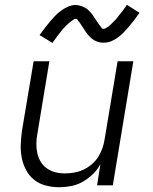

<svg xmlns="http://www.w3.org/2000/svg" viewBox="-20 -777 640 805"><path d="M229 8Q200 8 172.5 1Q145 -6 124 -22.5Q103 -39 90 -63Q77 -87 71.5 -114Q66 -141 67 -170Q68 -199 72 -228L121 -520H187L137 -218Q133 -198 132.5 -177Q132 -156 136 -136.5Q140 -117 150 -100Q160 -83 176 -71.5Q192 -60 211.5 -55Q231 -50 252 -50Q272 -50 291.5 -53.5Q311 -57 329.5 -65.5Q348 -74 364.5 -88Q381 -102 392 -119.5Q403 -137 409.5 -156Q416 -175 419 -195L473 -520H539L453 0H387L401 -89Q389 -66 369.5 -47Q350 -28 327 -15Q304 -2 278.5 3Q253 8 229 8ZM200 -597 146 -630Q159 -648 170.5 -663Q182 -678 192.5 -690Q203 -702 212.5 -712Q222 -722 236.5 -732.5Q251 -743 266 -749.5Q281 -756 297 -756Q303 -756 308 -755Q313 -754 318 -752.5Q323 -751 327.5 -749Q332 -747 337 -744.5Q342 -742 345.5 -739Q349 -736 352.5 -732.5Q356 -729 359.5 -725Q363 -721 366.5 -717Q370 -713 372 -709Q374 -705 377 -701Q380 -697 383 -692.5Q386 -688 389 -683.5Q392 -679 395 -674.5Q398 -670 401 -667Q404 -664 406 -660Q408 -656 414 -656Q418 -656 421.5 -658Q425 -660 428.5 -662Q432 -664 436 -667Q440 -670 444 -674Q448 -678 449 -679Q450 -680 452.5 -682.5Q455 -685 457.5 -687.5Q460 -690 463 -693Q466 -696 468.5 -699Q471 -702 473.5 -705.5Q476 -709 479 -713Q482 -717 485.5 -720.5Q489 -724 492 -728.5Q495 -733 498.5 -737.5Q502 -742 505 -746.5Q508 -751 512 -757L565 -723Q552 -705 540.5 -690Q529 -675 518.5 -663Q508 -651 498.5 -641Q489 -631 475 -620.5Q461 -610 446 -604Q431 -598 415 -598Q409 -598 404 -598.5Q399 -599 393.5 -600.5Q388 -602 383.5 -604Q379 -606 374.5 -608.5Q370 -611 366.5 -614Q363 -617 359 -620.5Q355 -624 351.5 -628Q348 -632 345 -636Q342 -640 339.5 -644Q337 -648 334 -652Q331 -656 328.5 -660.5Q326 -665 322.5 -669.5Q319 -674 316.5 -678.5Q314 -683 311 -686Q308 -689 305.5 -693.5Q303 -698 297 -698Q293 -698 289.5 -695.5Q286 -693 283 -691Q280 -689 276 -686Q272 -683 267.5 -679Q263 -675 262 -674Q261 -673 258.5 -670.5Q256 -668 253.5 -665.5Q251 -663 248 -660Q245 -657 242.5 -654Q240 -651 237.5 -647.5Q235 -644 232 -640.5Q229 -637 226 -633Q223 -629 219.5 -624.5Q216 -620 213 -615.5Q210 -611 206.5 -606.5Q203 -602 200 -597Z"/></svg>

Font: Iosevka Aile Light Oblique
Style: Regular
Weight: 300
Italic angle: -9°
Designer: Belleve Invis
Foundry: Belleve Invis
Version: Version 31.1.0; ttfautohint (v1.8.4)